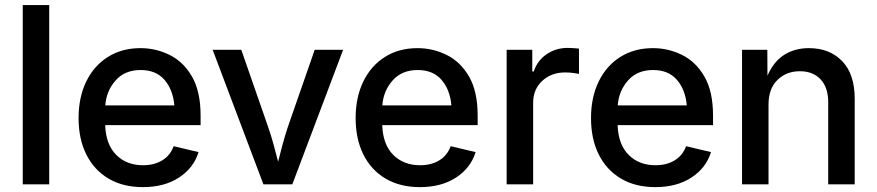

<svg xmlns="http://www.w3.org/2000/svg" viewBox="-20 -748 3560 779"><path d="M179.7 -727.5V0H72.3V-727.5Z M559.6 11.2Q479 11.2 420.4 -23.4Q361.8 -58.1 330.3 -121.1Q298.8 -184.1 298.8 -269Q298.8 -353 329.8 -417Q360.8 -481 417.5 -516.8Q474.1 -552.7 550.3 -552.7Q612.3 -552.7 668.2 -525.1Q724.1 -497.6 759 -437.3Q793.9 -377 793.9 -278.3V-240.2H406.7Q409.7 -161.1 451.7 -119.4Q493.7 -77.6 560.5 -77.6Q605.5 -77.6 637.9 -97.2Q670.4 -116.7 684.6 -154.8L785.6 -130.9Q766.1 -66.9 706.5 -27.8Q647 11.2 559.6 11.2ZM407.2 -320.3H687.5Q681.6 -384.8 647.2 -424.3Q612.8 -463.9 550.8 -463.9Q486.3 -463.9 449 -421.6Q411.6 -379.4 407.2 -320.3Z M1048.8 0 842.8 -545.9H959L1066.9 -235.8Q1079.6 -199.7 1089.4 -163.8Q1099.1 -127.9 1108.4 -91.8Q1117.2 -127.4 1127 -163.6Q1136.7 -199.7 1148.9 -235.8L1256.8 -545.9H1372.1L1166 0Z M1683.6 11.2Q1603 11.2 1544.4 -23.4Q1485.8 -58.1 1454.3 -121.1Q1422.9 -184.1 1422.9 -269Q1422.9 -353 1453.9 -417Q1484.9 -481 1541.5 -516.8Q1598.1 -552.7 1674.3 -552.7Q1736.3 -552.7 1792.2 -525.1Q1848.1 -497.6 1883.1 -437.3Q1918 -377 1918 -278.3V-240.2H1530.8Q1533.7 -161.1 1575.7 -119.4Q1617.7 -77.6 1684.6 -77.6Q1729.5 -77.6 1762 -97.2Q1794.4 -116.7 1808.6 -154.8L1909.7 -130.9Q1890.1 -66.9 1830.6 -27.8Q1771 11.2 1683.6 11.2ZM1531.2 -320.3H1811.5Q1805.7 -384.8 1771.2 -424.3Q1736.8 -463.9 1674.8 -463.9Q1610.4 -463.9 1573 -421.6Q1535.6 -379.4 1531.2 -320.3Z M2035.6 0V-545.9H2139.6V-458H2145.5Q2160.2 -502.4 2198 -528.1Q2235.8 -553.7 2283.7 -553.7Q2293.9 -553.7 2307.4 -552.7Q2320.8 -551.8 2329.1 -550.8V-448.2Q2323.2 -449.7 2306.6 -451.9Q2290 -454.1 2272.9 -454.1Q2216.8 -454.1 2179.9 -419.7Q2143.1 -385.3 2143.1 -331.5V0Z M2638.7 11.2Q2558.1 11.2 2499.5 -23.4Q2440.9 -58.1 2409.4 -121.1Q2377.9 -184.1 2377.9 -269Q2377.9 -353 2408.9 -417Q2439.9 -481 2496.6 -516.8Q2553.2 -552.7 2629.4 -552.7Q2691.4 -552.7 2747.3 -525.1Q2803.2 -497.6 2838.1 -437.3Q2873 -377 2873 -278.3V-240.2H2485.8Q2488.8 -161.1 2530.8 -119.4Q2572.8 -77.6 2639.6 -77.6Q2684.6 -77.6 2717 -97.2Q2749.5 -116.7 2763.7 -154.8L2864.7 -130.9Q2845.2 -66.9 2785.6 -27.8Q2726.1 11.2 2638.7 11.2ZM2486.3 -320.3H2766.6Q2760.7 -384.8 2726.3 -424.3Q2691.9 -463.9 2629.9 -463.9Q2565.4 -463.9 2528.1 -421.6Q2490.7 -379.4 2486.3 -320.3Z M3098.1 -323.2V0H2990.7V-545.9H3093.3L3093.8 -440.9Q3119.1 -498.5 3161.9 -525.6Q3204.6 -552.7 3262.2 -552.7Q3345.7 -552.7 3396.7 -500.2Q3447.8 -447.8 3447.8 -346.7V0H3340.3V-333.5Q3340.3 -392.6 3309.6 -425.8Q3278.8 -459 3225.1 -459Q3170.4 -459 3134.3 -423.6Q3098.1 -388.2 3098.1 -323.2Z"/></svg>

Font: Inter Medium
Style: Regular
Weight: 500
Designer: Rasmus Andersson
Foundry: rsms
Version: Version 4.001;git-9221beed3